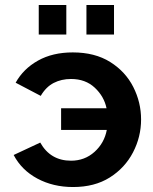

<svg xmlns="http://www.w3.org/2000/svg" viewBox="-20 -744 616 773"><path d="M274 9Q194 9 130.5 -25Q67 -59 35 -120L142 -170Q183 -97 266 -97Q321 -97 360.5 -132.5Q400 -168 410 -221H226V-308H409Q399 -356 361.5 -391Q324 -426 266 -426Q227 -426 196 -410Q165 -394 144 -358L43 -411Q74 -467 133 -500Q192 -533 273 -533Q362 -533 423.5 -494.5Q485 -456 516.5 -394Q548 -332 548 -263Q548 -193 515.5 -130.5Q483 -68 422 -29.5Q361 9 274 9ZM136 -605V-724H247V-605ZM328 -605V-724H439V-605Z"/></svg>

Font: Raleway
Style: Bold
Weight: 700
Designer: Matt McInerney, Pablo Impallari, Rodrigo Fuenzalida
Foundry: Matt McInerney, Pablo Impallari, Rodrigo Fuenzalida
Version: Version 4.026